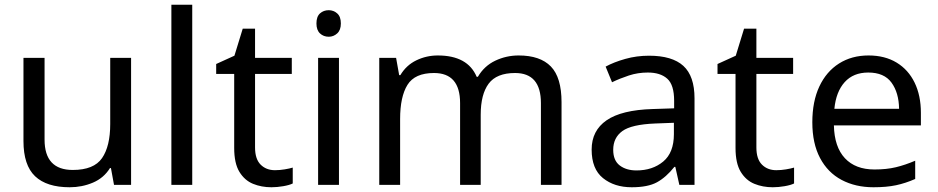

<svg xmlns="http://www.w3.org/2000/svg" viewBox="-20 -780 3956 810"><path d="M533 -536V0H461L448 -71H444Q418 -29 372 -9.5Q326 10 274 10Q177 10 128 -36.5Q79 -83 79 -185V-536H168V-191Q168 -63 287 -63Q376 -63 410.5 -113Q445 -163 445 -257V-536Z M791 0H703V-760H791Z M1140 -62Q1160 -62 1181 -65.5Q1202 -69 1215 -73V-6Q1201 1 1175 5.5Q1149 10 1125 10Q1083 10 1047.5 -4.5Q1012 -19 990 -55Q968 -91 968 -156V-468H892V-510L969 -545L1004 -659H1056V-536H1211V-468H1056V-158Q1056 -109 1079.5 -85.5Q1103 -62 1140 -62Z M1367 -737Q1387 -737 1402.5 -723.5Q1418 -710 1418 -681Q1418 -653 1402.5 -639Q1387 -625 1367 -625Q1345 -625 1330 -639Q1315 -653 1315 -681Q1315 -710 1330 -723.5Q1345 -737 1367 -737ZM1410 -536V0H1322V-536Z M2168 -546Q2259 -546 2304 -499.5Q2349 -453 2349 -349V0H2262V-345Q2262 -472 2153 -472Q2075 -472 2041.5 -427Q2008 -382 2008 -296V0H1921V-345Q1921 -472 1811 -472Q1730 -472 1699 -422Q1668 -372 1668 -278V0H1580V-536H1651L1664 -463H1669Q1694 -505 1736.5 -525.5Q1779 -546 1827 -546Q1953 -546 1991 -456H1996Q2023 -502 2069.5 -524Q2116 -546 2168 -546Z M2718 -545Q2816 -545 2863 -502Q2910 -459 2910 -365V0H2846L2829 -76H2825Q2790 -32 2751.5 -11Q2713 10 2645 10Q2572 10 2524 -28.5Q2476 -67 2476 -149Q2476 -229 2539 -272.5Q2602 -316 2733 -320L2824 -323V-355Q2824 -422 2795 -448Q2766 -474 2713 -474Q2671 -474 2633 -461.5Q2595 -449 2562 -433L2535 -499Q2570 -518 2618 -531.5Q2666 -545 2718 -545ZM2744 -259Q2644 -255 2605.5 -227Q2567 -199 2567 -148Q2567 -103 2594.5 -82Q2622 -61 2665 -61Q2733 -61 2778 -98.5Q2823 -136 2823 -214V-262Z M3255 -62Q3275 -62 3296 -65.5Q3317 -69 3330 -73V-6Q3316 1 3290 5.5Q3264 10 3240 10Q3198 10 3162.5 -4.5Q3127 -19 3105 -55Q3083 -91 3083 -156V-468H3007V-510L3084 -545L3119 -659H3171V-536H3326V-468H3171V-158Q3171 -109 3194.5 -85.5Q3218 -62 3255 -62Z M3644 -546Q3713 -546 3762.5 -516Q3812 -486 3838.5 -431.5Q3865 -377 3865 -304V-251H3498Q3500 -160 3544.5 -112.5Q3589 -65 3669 -65Q3720 -65 3759.5 -74.5Q3799 -84 3841 -102V-25Q3800 -7 3760 1.5Q3720 10 3665 10Q3589 10 3530.5 -21Q3472 -52 3439.5 -113.5Q3407 -175 3407 -264Q3407 -352 3436.5 -415Q3466 -478 3519.5 -512Q3573 -546 3644 -546ZM3643 -474Q3580 -474 3543.5 -433.5Q3507 -393 3500 -321H3773Q3772 -389 3741 -431.5Q3710 -474 3643 -474Z"/></svg>

Font: Noto Sans Old Italic
Style: Regular
Weight: 400
Designer: Monotype Design Team
Foundry: Monotype Imaging Inc.
Version: Version 2.003; ttfautohint (v1.8.4.7-5d5b)